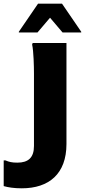

<svg xmlns="http://www.w3.org/2000/svg" viewBox="-108 -780 460 1040"><path d="M-6 -604H95L163 -684L231 -604H332V-608L228 -760H98L-6 -608ZM76 -380V11C76 74 45 101 -14 101C-44 101 -59 97 -78 89H-88V228C-64 235 -32 240 10 240C157 240 252 162 252 0V-547H69L66 -539C74 -503 76 -420 76 -380Z"/></svg>

Font: Kufam Arabic Latin Roman Bold
Style: Regular
Weight: 700
Designer: Wael Morcos & Artur Schmal
Version: Version 1.200;PS 001.200;hotconv 1.0.88;makeotf.lib2.5.64775